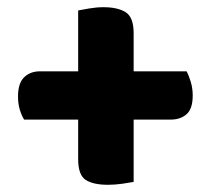

<svg xmlns="http://www.w3.org/2000/svg" viewBox="-20 -554 585 533"><path d="M351 -356H498Q504 -345 509.5 -327Q515 -309 515 -289Q515 -252 498 -237Q481 -222 454 -222H351V-49Q341 -47 320 -44Q299 -41 280 -41Q239 -41 218 -54.5Q197 -68 197 -112V-222H47Q40 -233 35 -249.5Q30 -266 30 -286Q30 -323 47 -339.5Q64 -356 91 -356H197V-525Q207 -527 227.5 -530.5Q248 -534 267 -534Q307 -534 329 -520Q351 -506 351 -462Z"/></svg>

Font: Baloo Bhaina 2 ExtraBold
Style: Regular
Weight: 800
Designer: Yesha Goshar, Manish Minz, Shuchita Grover and Ek Type
Foundry: Ek Type
Version: Version 1.640;hotconv 1.0.111;makeotfexe 2.5.65597; ttfautoh